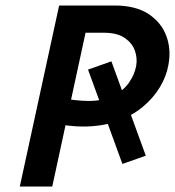

<svg xmlns="http://www.w3.org/2000/svg" viewBox="-20 -678 636 698"><path d="M282 -218Q257 -218 231 -221Q205 -224 179 -228L197 -321Q225 -317 253.5 -314Q282 -311 302 -311Q355 -311 391.5 -329.5Q428 -348 448.5 -377Q469 -406 475 -438Q480 -466 470.5 -493.5Q461 -521 433.5 -540Q406 -559 357 -559H291L170 0H52L195 -658H396Q473 -658 520 -627Q567 -596 585 -546.5Q603 -497 592 -441Q585 -401 561.5 -361.5Q538 -322 499 -289.5Q460 -257 405.5 -237.5Q351 -218 282 -218ZM300 -425 385 -455 510 -112 425 -82Z"/></svg>

Font: Ysabeau
Style: Bold Italic
Weight: 700
Italic angle: -12°
Designer: Christian Thalmann (Catharsis Fonts)
Version: Version 2.002